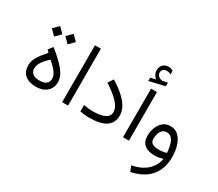

<svg xmlns="http://www.w3.org/2000/svg" viewBox="-180 -1239 2165 1906"><g transform="rotate(30 902.0 -286.0)"><path d="M181.6 -432.6Q284.7 -351.1 339.8 -283.9Q395 -216.8 395 -150.9Q395 -83 348.6 -42.5Q302.2 -2 225.1 -2Q146 -2 100.6 -40Q55.2 -78.1 55.2 -150.9Q55.2 -202.6 84.5 -249.8Q113.8 -296.9 168 -357.4L143.1 -380.4ZM218.3 -307.6Q171.4 -266.1 146.7 -227.5Q122.1 -189 122.1 -153.3Q122.1 -116.2 147.5 -94.7Q172.9 -73.2 224.6 -73.2Q328.1 -73.2 328.1 -153.8Q328.1 -187.5 299.6 -226.3Q271 -265.1 218.3 -307.6ZM229.5 -585 289.6 -645 349.6 -585 289.6 -524.4ZM74.7 -585 134.8 -645 194.8 -585 134.8 -524.4Z M529.8 -652.3H597.7V-0.5H529.8Z M732.4 -85Q790.5 -73.7 832 -73.7Q922.4 -73.7 971.7 -96.9Q1021 -120.1 1021 -170.4Q1021 -220.2 969.7 -275.6Q918.5 -331.1 821.8 -393.1L861.8 -453.1Q978 -382.3 1035.2 -312Q1092.3 -241.7 1092.3 -171.9Q1092.3 -87.4 1030.5 -44.2Q968.8 -1 838.4 -1Q810.1 -1 783.2 -3.9Q756.3 -6.8 732.4 -11.7Z M1223.6 -661.6Q1207 -677.7 1195.3 -697.5Q1183.6 -717.3 1183.6 -745.6Q1183.6 -763.7 1188.7 -778.1Q1193.8 -792.5 1202.6 -803.7Q1214.8 -818.4 1232.7 -826.2Q1250.5 -834 1269 -834Q1287.6 -834 1299.3 -829.6Q1311 -825.2 1323.7 -817.9L1324.2 -777.8Q1299.3 -790 1275.9 -790Q1266.6 -790 1255.4 -786.9Q1244.1 -783.7 1235.4 -775.9Q1229 -770 1225.1 -761Q1221.2 -752 1221.2 -739.3Q1221.2 -721.7 1233.2 -706.3Q1245.1 -690.9 1270 -683.6Q1272 -683.1 1274.9 -682.1Q1277.8 -681.2 1281.7 -681.2Q1285.2 -681.2 1287.6 -681.6L1342.8 -692.9V-652.3L1165 -609.9V-647.9ZM1227.1 -558.2H1294.9V-1.4H1227.1Z M1682.6 -15.6Q1664.6 -9.8 1638.9 -4.9Q1613.3 0 1593.3 0Q1429.7 0 1429.7 -137.2Q1429.7 -184.6 1446.5 -229.5Q1463.4 -274.4 1497.6 -303.7Q1531.7 -333 1583.5 -333Q1639.6 -333 1676.3 -296.4Q1712.9 -259.8 1731 -200.7Q1749 -141.6 1749 -73.7Q1749 58.6 1677.2 145.5Q1605.5 232.4 1461.4 261.7L1437.5 200.2Q1547.4 177.7 1608.4 120.6Q1669.4 63.5 1682.6 -15.6ZM1683.1 -84.5Q1677.7 -167 1653.6 -214.1Q1629.4 -261.2 1579.6 -261.2Q1545.9 -261.2 1527.6 -239.5Q1509.3 -217.8 1502.4 -189Q1495.6 -160.2 1495.6 -139.6Q1495.6 -101.6 1521.7 -86.4Q1547.9 -71.3 1595.7 -71.3Q1639.2 -71.3 1683.1 -84.5Z"/></g></svg>

Font: Vazir Light FD
Style: Light-FD
Weight: 300
Designer: Saber Rastikerdar
Foundry: Saber Rastikerdar
Version: Version 30.1.0